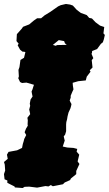

<svg xmlns="http://www.w3.org/2000/svg" viewBox="-72 -917 548 967"><path d="M42 30 3 27 1 22 -35 4V-8L-49 -14L-52 -40L-46 -58L-48 -88L-52 -101L-33 -117L-37 -138L-29 -152L14 -160L39 -172L43 -192L47 -205L50 -217L60 -237L52 -251L59 -269L68 -284L67 -291L68 -311L66 -324L80 -342L77 -357L75 -365L80 -384L78 -395L82 -416L92 -431L89 -445L87 -456L92 -468L95 -478L99 -490L61 -501L39 -499L29 -504L20 -523L23 -532L21 -565L26 -579L31 -615L49 -626L56 -655L69 -664L82 -678L96 -676L123 -686L143 -685L176 -689L193 -691L211 -686L213 -690L264 -691L272 -693L295 -688H337L355 -675L378 -669L386 -653L398 -624L390 -614L394 -577L380 -563L384 -556L365 -531L360 -512L322 -508L294 -500L295 -486L298 -467L292 -454L284 -435V-425L279 -411L283 -402L288 -393L286 -383L283 -372L279 -363L273 -350L268 -330L266 -317L262 -302L261 -290V-256L256 -239L249 -230L251 -221L254 -209L244 -179L267 -174L298 -172L317 -167L314 -153L327 -138L319 -104L328 -91L312 -56V-40L285 -18L281 -10L254 2L245 11L194 21L184 15L172 22L157 20L115 28L75 23L52 24ZM29 -667 17 -689 22 -697 11 -710 13 -745 38 -773 44 -782 75 -794 99 -814 115 -825H135L153 -840L181 -857L221 -885L234 -891L260 -897L281 -894L295 -889L315 -867L335 -852L365 -841L377 -827L391 -824L409 -805L432 -788L453 -781L449 -749L456 -741L451 -719L446 -704L436 -696L417 -670L392 -660L391 -648L358 -643L337 -647L332 -641L313 -647L279 -678L255 -699L251 -710L224 -715L181 -680L168 -676L158 -664L115 -648L98 -642L77 -645L52 -656L41 -657Z"/></svg>

Font: Winky Rough Black
Style: Italic
Weight: 900
Italic angle: -8.97852°
Designer: Simon Atzbach
Foundry: typofactur
Version: Version 1.206; ttfautohint (v1.8.4.7-5d5b)